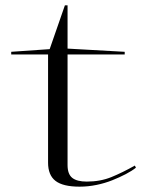

<svg xmlns="http://www.w3.org/2000/svg" viewBox="-20 -684 595 719"><path d="M278 15Q216 15 188 -6.5Q160 -28 160 -75V-480H22V-490L166 -500L223 -664H233V-502L447 -490V-480H233V-66Q233 -32 250.5 -18Q268 -4 305 -4Q356 -4 397.5 -21Q439 -38 485 -64L489 -56Q474 -44 451 -32Q428 -20 400.5 -9Q373 2 341.5 8.5Q310 15 278 15Z"/></svg>

Font: Kalnia Expanded ExtraLight
Style: Regular
Weight: 250
Width: 7
Designer: Frida Medrano
Foundry: Frida Medrano
Version: Version 1.105